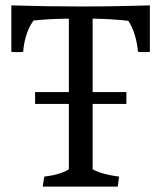

<svg xmlns="http://www.w3.org/2000/svg" viewBox="-20 -691 597 711"><path d="M535 -671V-499Q528 -498 514 -498Q499 -498 491 -499Q484 -571 455 -614Q390 -621 323 -622V-350H448V-306H323V-64Q358 -45 421 -37L416 0H138L144 -37Q203 -44 235 -64V-306H110V-350H235V-622Q158 -621 104 -615Q86 -590 76.5 -557.5Q67 -525 66 -499Q59 -498 45 -498Q29 -498 22 -499V-671Q160 -667 278 -667Q357 -667 430.5 -668.5Q504 -670 535 -671Z"/></svg>

Font: Caladea
Style: Regular
Weight: 400
Designer: Carolina Giovagnoli and Andres Torresi
Foundry: Carolina Giovagnoli & Andres Torresi
Version: Version 1.001